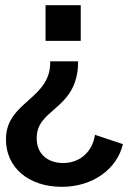

<svg xmlns="http://www.w3.org/2000/svg" viewBox="-20 -560 497 742"><path d="M281 -299 282 -323H174V-318C174 -176 4 -167 3 -23C2 86 89 162 219 162C341 162 433 91 455 -3L347 -39C338 24 291 70 224 70C160 70 120 30 122 -28C122 -138 268 -136 281 -299ZM292 -540H156V-402H292Z"/></svg>

Font: Ronzino Medium
Style: Regular
Weight: 500
Designer: Nunzio Mazzaferro
Foundry: Collletttivo
Version: Version 1.000;Glyphs 3.3 (3337)